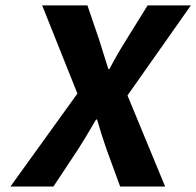

<svg xmlns="http://www.w3.org/2000/svg" viewBox="-20 -680 716 700"><path d="M18.1 0 262.2 -338.9 133.8 -660.2H298.8L341.8 -534.2Q345.7 -522.9 356.4 -487.3Q367.2 -451.7 375 -428.2H378.9Q409.2 -485.8 439.9 -534.2L518.1 -660.2H675.8L444.8 -332L582 0H418L368.2 -136.2Q350.1 -187.5 334 -244.1H330.1Q293.5 -180.7 265.1 -136.2L174.8 0Z"/></svg>

Font: Office Code Pro Bold Italic
Style: Regular
Weight: 700
Italic angle: -9°
Designer: Nathan Rutzky & Paul D. Hunt
Foundry: Adobe Systems Incorporated
Version: Version 1.004;PS 001.004;hotconv 1.0.70;makeotf.lib2.5.58329